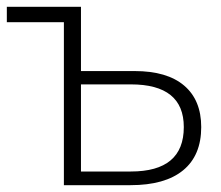

<svg xmlns="http://www.w3.org/2000/svg" viewBox="-21 -542 646 562"><path d="M373 -334Q468 -334 518 -291.5Q568 -249 568 -170Q568 -87 515 -43.5Q462 0 361 0H166V-477H-1V-522H216V-334ZM362 -40Q517 -40 517 -170Q517 -295 362 -295H216V-40Z"/></svg>

Font: Hilab Light
Style: Regular
Weight: 300
Designer: Cristianderson Lima
Foundry: Cristianderson
Version: Version 1.0